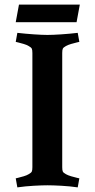

<svg xmlns="http://www.w3.org/2000/svg" viewBox="-20 -801 409 830"><path d="M249 -572V-78Q249 -65 251.5 -59.5Q254 -54 265 -48Q274 -43 287.5 -39Q301 -35 312 -32.5Q323 -30 323 -30L316 9Q282 4 245 2Q208 0 185 0Q163 0 126.5 2Q90 4 55 9L48 -30Q48 -30 58.5 -32.5Q69 -35 82.5 -39Q96 -43 104 -48Q115 -54 117.5 -59.5Q120 -65 120 -78V-572Q120 -585 117.5 -590.5Q115 -596 104 -602Q96 -607 82.5 -611Q69 -615 58.5 -617.5Q48 -620 48 -620L55 -659Q90 -655 126.5 -652.5Q163 -650 185 -650Q208 -650 245 -652.5Q282 -655 316 -659L323 -620Q323 -620 312 -617.5Q301 -615 287.5 -611Q274 -607 265 -602Q254 -596 251.5 -590.5Q249 -585 249 -572ZM311 -705H48L62 -781H325Z"/></svg>

Font: Buenard
Style: Regular
Weight: 400
Version: Version 2.000